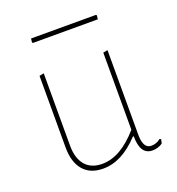

<svg xmlns="http://www.w3.org/2000/svg" viewBox="-115 -700 734 798"><g transform="rotate(-20 252.0 -301.5)"><path d="M397 -607 400 -604 398 -587H111L108 -590L110 -607ZM208 4Q151 4 120.5 -31.5Q90 -67 90 -132V-449L110 -453V-133Q110 -77 136 -46.5Q162 -16 211 -16Q292 -16 372 -108V-449L392 -453V-79Q392 -17 428 -17Q451 -17 469 -32L475 -29L471 -11Q451 3 426 3Q372 3 372 -79H368Q291 4 208 4Z"/></g></svg>

Font: Alegreya Sans Thin
Style: Regular
Weight: 100
Designer: Juan Pablo del Peral
Foundry: Huerta Tipografica
Version: Version 2.007